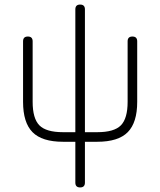

<svg xmlns="http://www.w3.org/2000/svg" viewBox="-20 -621 702 841"><path d="M81 -175V-440Q81 -461 102 -461Q123 -461 123 -440V-175Q123 -102 152.5 -72Q182 -42 256 -42H310V-580Q310 -601 331 -601Q352 -601 352 -580V-42H406Q480 -42 509.5 -72Q539 -102 539 -175V-440Q539 -461 560 -461Q581 -461 581 -440V-175Q581 -84 539.5 -42Q498 0 406 0H352V179Q352 200 331 200Q310 200 310 179V0H256Q164 0 122.5 -42Q81 -84 81 -175Z"/></svg>

Font: Jura Light
Style: Regular
Weight: 300
Designer: Daniel Johnson, Alexei Vanyashin
Foundry: Daniel Johnson
Version: Version 5.103